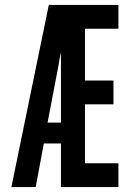

<svg xmlns="http://www.w3.org/2000/svg" viewBox="-20 -755 540 775"><path d="M26 0 177 -735H458V-639H323V-430H438V-334H323V-96H458V0H226V-176H157L124 0ZM172 -260H226V-544Q223 -531 220.5 -517.5Q218 -504 216 -490Z"/></svg>

Font: Iosevka
Style: Bold
Weight: 700
Monospace: yes
Designer: Belleve Invis
Foundry: Belleve Invis
Version: Version 32.5.0; ttfautohint (v1.8.4)